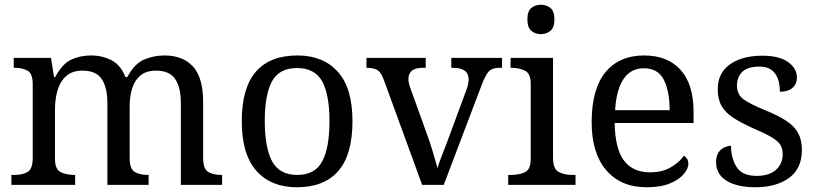

<svg xmlns="http://www.w3.org/2000/svg" viewBox="-20 -780 3447 810"><path d="M28 0V-42H41Q75 -42 96.5 -54.5Q118 -67 118 -114V-426Q118 -470 96 -482Q74 -494 41 -494H38V-536H195L208 -455H213Q243 -511 280.5 -528.5Q318 -546 364 -546Q412 -546 451 -525.5Q490 -505 509 -455H517Q547 -511 587.5 -528.5Q628 -546 674 -546Q751 -546 794 -499.5Q837 -453 837 -350V-114Q837 -67 858.5 -54.5Q880 -42 914 -42H917V0H743V-345Q743 -410 719.5 -446Q696 -482 638 -482Q597 -482 572.5 -461.5Q548 -441 537.5 -407Q527 -373 527 -333V-114Q527 -67 548.5 -54.5Q570 -42 604 -42H607V0H433V-345Q433 -410 409.5 -446Q386 -482 328 -482Q285 -482 259.5 -459.5Q234 -437 223 -400Q212 -363 212 -320V-109Q212 -65 236.5 -53.5Q261 -42 294 -42H297V0Z M1232 10Q1124 10 1062 -59Q1000 -128 1000 -269Q1000 -409 1059.5 -477.5Q1119 -546 1235 -546Q1343 -546 1405 -477.5Q1467 -409 1467 -269Q1467 -128 1407.5 -59Q1348 10 1232 10ZM1234 -42Q1309 -42 1339.5 -99.5Q1370 -157 1370 -269Q1370 -381 1339 -437Q1308 -493 1233 -493Q1158 -493 1127.5 -437Q1097 -381 1097 -269Q1097 -157 1128 -99.5Q1159 -42 1234 -42Z M1600 -441Q1589 -473 1573.5 -483.5Q1558 -494 1526 -494V-536H1776V-494H1763Q1703 -494 1703 -446Q1703 -438 1705 -429Q1707 -420 1711 -409L1779 -220Q1793 -183 1806 -139.5Q1819 -96 1826 -70Q1831 -91 1847 -131Q1863 -171 1876 -207L1948 -402Q1957 -426 1957 -445Q1957 -494 1891 -494H1884V-536H2098V-494H2086Q2057 -494 2042.5 -479Q2028 -464 2010 -416L1852 0H1761Z M2262 -636Q2238 -636 2221.5 -650Q2205 -664 2205 -698Q2205 -733 2221.5 -746.5Q2238 -760 2262 -760Q2285 -760 2302 -746.5Q2319 -733 2319 -698Q2319 -664 2302 -650Q2285 -636 2262 -636ZM2124 0V-42H2137Q2170 -42 2194.5 -53.5Q2219 -65 2219 -109V-426Q2219 -470 2194.5 -482Q2170 -494 2137 -494H2134V-536H2313V-114Q2313 -67 2337 -54.5Q2361 -42 2395 -42H2408V0Z M2708 10Q2599 10 2537.5 -62Q2476 -134 2476 -264Q2476 -404 2534 -475Q2592 -546 2698 -546Q2795 -546 2850.5 -486Q2906 -426 2906 -307V-261H2573Q2575 -152 2612.5 -102.5Q2650 -53 2722 -53Q2774 -53 2810.5 -74.5Q2847 -96 2865 -123Q2872 -120 2878 -111Q2884 -102 2884 -89Q2884 -69 2865 -46Q2846 -23 2807 -6.5Q2768 10 2708 10ZM2805 -315Q2805 -395 2780.5 -443.5Q2756 -492 2696 -492Q2641 -492 2610.5 -446.5Q2580 -401 2575 -315Z M3166 10Q3091 10 3046 -17Q3001 -44 3001 -96Q3001 -123 3012 -138Q3023 -153 3037.5 -159Q3052 -165 3064 -165Q3064 -113 3087.5 -75.5Q3111 -38 3172 -38Q3225 -38 3253.5 -63.5Q3282 -89 3282 -129Q3282 -154 3271.5 -170Q3261 -186 3234.5 -201.5Q3208 -217 3159 -238Q3108 -261 3074.5 -282.5Q3041 -304 3024.5 -332.5Q3008 -361 3008 -404Q3008 -472 3059.5 -508.5Q3111 -545 3196 -545Q3268 -545 3305 -518Q3342 -491 3342 -453Q3342 -426 3323.5 -409.5Q3305 -393 3270 -393Q3270 -443 3249 -471Q3228 -499 3184 -499Q3133 -499 3111 -476.5Q3089 -454 3089 -419Q3089 -381 3117.5 -360.5Q3146 -340 3213 -313Q3266 -291 3299 -269Q3332 -247 3347.5 -218Q3363 -189 3363 -147Q3363 -69 3309 -29.5Q3255 10 3166 10Z"/></svg>

Font: Noto Serif Yezidi
Style: Regular
Weight: 400
Designer: Dalton Maag Ltd
Foundry: Dalton Maag Ltd
Version: Version 1.001; ttfautohint (v1.8.4.7-5d5b)